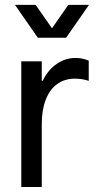

<svg xmlns="http://www.w3.org/2000/svg" viewBox="-20 -750 416 770"><path d="M65.4 -503.9H147.5V0H65.4ZM132.8 -341.8V-425.8H163.1L132.8 -341.8Q132.8 -389.6 153.3 -430.2Q173.8 -470.7 208 -494.1Q242.2 -517.6 283.2 -517.6Q310.5 -517.6 335.9 -506.8V-425.8Q308.6 -434.6 281.2 -434.6Q239.3 -434.6 209.5 -413.1Q179.7 -391.6 163.6 -350.6Q147.5 -309.6 147.5 -252ZM131.8 -598.6H214.8L123 -730.5H40ZM162.1 -598.6H245.1L336.9 -730.5H253.9Z"/></svg>

Font: Wanted Sans Std Variable
Style: Regular
Weight: 400
Designer: Original Design by Kil Hyung-jin and Kang Hanbin, Wanted Lab, Inc;
Foundry: Wanted Lab, Inc.
Version: Version 1.003;Glyphs 3.2 (3227)